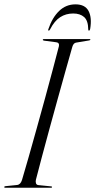

<svg xmlns="http://www.w3.org/2000/svg" viewBox="-24 -884 448 904"><path d="M145 -37.5Q143 -28 145.5 -20.8Q148 -13.5 156.5 -12.5L216 -6.5Q221 -6.5 221 -3.5Q221 0 217 0H1Q-4 0 -4 -3Q-4 -7 2 -7.5L56 -13Q72.5 -14.5 79.5 -36.5Q93 -81.5 111 -144.8Q129 -208 149 -280Q169 -352 188.8 -424Q208.5 -496 225.2 -559.2Q242 -622.5 253.5 -667Q256.5 -683 241 -685L184 -692.5Q177.5 -693.5 177.5 -697Q177.5 -700 182 -700H398Q401.5 -700 401.5 -697.5Q401.5 -694.5 395 -693.5L335 -683.5Q322 -682 316.5 -663.5Q303.5 -618.5 285.8 -555Q268 -491.5 248 -419.5Q228 -347.5 208.5 -276Q189 -204.5 172.5 -142.5Q156 -80.5 145 -37.5ZM320.5 -820.5Q286.5 -820.5 259.5 -803.2Q232.5 -786 212 -746Q209 -740 205.5 -740Q201 -740 204 -747.5Q222 -801 254.2 -832.2Q286.5 -863.5 331.5 -863.5Q376.5 -863.5 393 -832.2Q409.5 -801 400.5 -747.5Q399 -740 395 -740Q391 -740 391.5 -746Q391 -787 372 -803.8Q353 -820.5 320.5 -820.5Z"/></svg>

Font: Fraunces 144pt S000 Light
Style: Italic
Weight: 300
Italic angle: -16°
Version: Version 1.000; ttfautohint (v1.8.3)